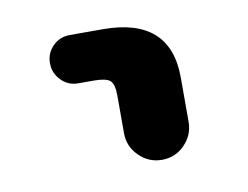

<svg xmlns="http://www.w3.org/2000/svg" viewBox="-48 -614 597 463"><g transform="rotate(-10 250.0 -382.5)"><path d="M235.4 -293.9V-385.7Q235.4 -414.1 225.6 -422.9Q215.8 -431.6 185.5 -431.6H147.5Q123 -431.6 106 -449.2Q88.9 -466.8 88.9 -491.2Q88.9 -515.6 106 -532.7Q123 -549.8 147.5 -549.8H228.5Q393.6 -549.8 393.6 -402.3V-293.9Q393.6 -261.7 370.6 -238.3Q347.7 -214.8 314.9 -214.8Q282.2 -214.8 258.8 -238.3Q235.4 -261.7 235.4 -293.9Z"/></g></svg>

Font: Rounded-X Mgen+ 2m bold
Style: Bold
Weight: 700
Designer: [Source Han Sans]
Ryoko NISHIZUKA  (kana & ideographs); Paul D. Hunt (Latin, Greek & Cyrillic); Wenlong ZHANG  (bopomofo
Version: Version 1.059.20150602